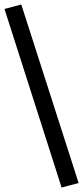

<svg xmlns="http://www.w3.org/2000/svg" viewBox="-36 -773 371 857"><path d="M239 64 -16 -733 59 -753 315 44Z"/></svg>

Font: Nunito Sans 12pt ExtraLight 9pt Medium
Style: Regular
Weight: 500
Version: Version 3.101;gftools[0.9.27]